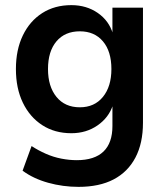

<svg xmlns="http://www.w3.org/2000/svg" viewBox="-20 -534 644 748"><path d="M286 194Q225 194 167.5 178Q110 162 68 131L103 35Q129 52 158.5 65Q188 78 219 84Q250 90 279 90Q348 90 383 56.5Q418 23 418 -43V-125H420Q404 -76 360 -45.5Q316 -15 258 -15Q193 -15 144.5 -46.5Q96 -78 69 -134Q42 -190 42 -265Q42 -340 69 -396Q96 -452 144.5 -483Q193 -514 258 -514Q317 -514 361 -483.5Q405 -453 420 -402H418V-504H537V-56Q537 24 507.5 80Q478 136 422.5 165Q367 194 286 194ZM291 -116Q348 -116 381 -156.5Q414 -197 414 -265Q414 -334 381 -373Q348 -412 291 -412Q233 -412 200 -373Q167 -334 167 -265Q167 -197 200 -156.5Q233 -116 291 -116Z"/></svg>

Font: Nunitoga
Style: Bold
Weight: 700
Designer: Vernon Adams
Foundry: Vernon Adams
Version: Version 1.0